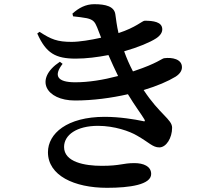

<svg xmlns="http://www.w3.org/2000/svg" viewBox="-20 -833 1040 917"><path d="M661 -255C623 -263 551 -275 480 -275C300 -275 209 -195 209 -106C209 5 334 64 491 64C600 64 702 49 702 -2C702 -39 665 -54 622 -54C565 -54 556 -41 466 -41C384 -41 286 -59 286 -131C286 -189 347 -232 448 -232C527 -232 600 -206 635 -185C693 -152 709 -129 741 -129C774 -129 802 -174 802 -223C802 -263 742 -287 666 -403C730 -422 783 -445 819 -467C842 -482 849 -498 849 -512C849 -551 802 -560 764 -555C754 -554 729 -530 624 -495L615 -492C598 -525 585 -554 573 -588C640 -607 697 -631 726 -650C747 -664 755 -679 755 -693C755 -729 711 -734 671 -734C660 -734 629 -702 546 -675C538 -708 534 -743 531 -764C526 -802 486 -813 430 -813C389 -813 356 -795 326 -768L329 -755C352 -753 378 -749 395 -746C425 -739 433 -729 444 -702L463 -653C414 -642 359 -633 322 -633C254 -633 224 -645 169 -681L158 -673C200 -578 246 -553 342 -553C392 -553 446 -560 498 -570C513 -535 529 -501 544 -470C472 -451 403 -440 339 -440C251 -440 236 -473 279 -528L266 -538C141 -455 200 -353 338 -353C424 -353 512 -365 591 -383C624 -328 654 -289 669 -264C674 -255 673 -251 661 -255Z"/></svg>

Font: Noto Serif CJK HK
Style: Bold
Weight: 700
Designer: Ryoko NISHIZUKA 西塚涼子 (kana & ideographs); Frank Grießhammer (Latin, Greek & Cyrillic); Wenlong ZHANG 张文龙 (bopomofo); San
Foundry: Adobe
Version: Version 2.001;hotconv 1.1.0;makeotfexe 2.6.0